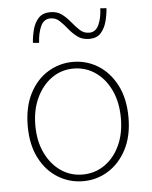

<svg xmlns="http://www.w3.org/2000/svg" viewBox="-52 -749 636 805"><g transform="rotate(-5 266.0 -347.0)"><path d="M266 12Q209 12 160.5 -17.5Q112 -47 83 -103Q54 -159 54 -238Q54 -318 83 -374.5Q112 -431 160.5 -460.5Q209 -490 266 -490Q323 -490 371 -460.5Q419 -431 448.5 -374.5Q478 -318 478 -238Q478 -159 448.5 -103Q419 -47 371 -17.5Q323 12 266 12ZM266 -16Q317 -16 358 -44Q399 -72 422.5 -122Q446 -172 446 -238Q446 -304 422.5 -354.5Q399 -405 358 -433.5Q317 -462 266 -462Q215 -462 174.5 -433.5Q134 -405 110 -354.5Q86 -304 86 -238Q86 -172 110 -122Q134 -72 174.5 -44Q215 -16 266 -16ZM343 -580Q314 -580 294 -595Q274 -610 258 -630Q242 -650 226 -665Q210 -680 188 -680Q160 -680 147 -651.5Q134 -623 132 -582L106 -584Q108 -613 115.5 -641Q123 -669 140.5 -687.5Q158 -706 190 -706Q219 -706 238.5 -691Q258 -676 274 -656Q290 -636 306.5 -621Q323 -606 345 -606Q373 -606 386 -635.5Q399 -665 400 -704L426 -702Q424 -674 416.5 -646Q409 -618 392 -599Q375 -580 343 -580Z"/></g></svg>

Font: SourceSans3VF
Style: Regular
Weight: 200
Designer: Paul D. Hunt
Foundry: Adobe
Version: Version 3.052;hotconv 1.1.0;makeotfexe 2.6.0